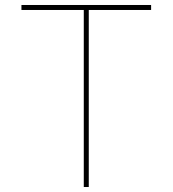

<svg xmlns="http://www.w3.org/2000/svg" viewBox="-20 -750 692 770"><path d="M586 -730V-710H336V0H316V-710H66V-730Z"/></svg>

Font: M PLUS 1p Thin
Style: Regular
Weight: 250
Version: Version 1.062